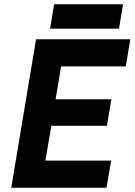

<svg xmlns="http://www.w3.org/2000/svg" viewBox="-20 -885 634 905"><path d="M150 -700H594L573 -572H268L242 -417H505L484 -292H222L194 -128H504L482 0H33ZM235 -865H560L541 -750H216Z"/></svg>

Font: Oak Sans
Style: Bold Italic
Weight: 700
Italic angle: -9.5°
Foundry: Erik Kennedy, Walven
Version: Version 1.000